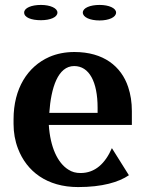

<svg xmlns="http://www.w3.org/2000/svg" viewBox="-20 -749 580 779"><path d="M35 -246C35 -211 41 -177 53 -146C88 -54 170 10 297 10C395 10 462 -10 503 -38L434 -148C407 -86 366 -47 307 -47C288 -47 272 -51 257 -61C214 -88 184 -151 178 -242H515V-298C515 -334 510 -366 500 -396C472 -480 400 -538 282 -538C244 -538 210 -531 180 -518C92 -479 35 -390 35 -265ZM78 -698C78 -678 107 -667 146 -667C184 -667 213 -679 213 -698C213 -716 184 -729 146 -729C108 -729 78 -717 78 -698ZM180 -291C187 -393 215 -481 281 -481C342 -481 376 -417 376 -312V-291ZM316 -698C316 -679 345 -666 384 -666C422 -666 451 -679 451 -698C451 -716 422 -729 384 -729C346 -729 316 -717 316 -698Z"/></svg>

Font: Aerodynamic
Style: Regular
Weight: 500
Designer: Google
Version: Version 2.000980; 2014